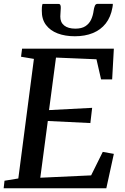

<svg xmlns="http://www.w3.org/2000/svg" viewBox="-22 -1002 664 1022"><path d="M-2.5 0 2 -40 75.5 -52 158.5 -688.5 90 -700 95.5 -743H584L575 -579.5H516L491.5 -686.5L276 -695.5L239 -416L468.5 -428L459 -347L232.5 -358L192.5 -56L463 -68.5L525 -193.5L584 -183L544 0ZM289.5 -981Q297 -981 299.5 -974.8Q302 -968.5 301.5 -959Q301.5 -949.5 300.2 -936.8Q299 -924 299 -914.5Q298.5 -883.5 319.5 -866.5Q340.5 -849.5 379 -849.5Q412.5 -849.5 432.5 -862.5Q452.5 -875.5 462.8 -897.2Q473 -919 476.5 -946Q478.5 -960 482.8 -970.8Q487 -981.5 497.5 -981.5H578.5Q578.5 -977.5 578.2 -973Q578 -968.5 576.5 -962Q567.5 -911 540.8 -877Q514 -843 472.2 -826Q430.5 -809 376.5 -809Q325 -809 285.2 -824Q245.5 -839 222.8 -869.2Q200 -899.5 200.5 -945.5Q200.5 -954.5 201 -963.5Q201.5 -972.5 204.5 -981Z"/></svg>

Font: Merriweather 28pt Medium
Style: Italic
Weight: 500
Italic angle: -7.8°
Version: Version 2.101